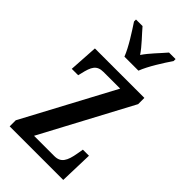

<svg xmlns="http://www.w3.org/2000/svg" viewBox="-238 -829 892 892"><g transform="rotate(45 207.5 -383.0)"><path d="M172 -606H264C281 -651 322 -715 348 -753V-766H305C278 -734 242 -699 218 -663C194 -699 158 -734 131 -766H88V-753C113 -715 155 -651 172 -606ZM24 0H376L381 -164H341L336 -135C326 -76 311 -49 268 -49H135L373 -495V-536H48L39 -393H81L85 -409C97 -462 109 -487 154 -487H263L24 -40Z"/></g></svg>

Font: Noto Serif Bengali ExtraCondensed Medium
Style: Regular
Weight: 500
Width: 2
Designer: Juan Bruce, Universal Thirst, Indian Type Foundry and the Monotype Design Team.
Foundry: Monotype Imaging Inc.
Version: Version 2.003